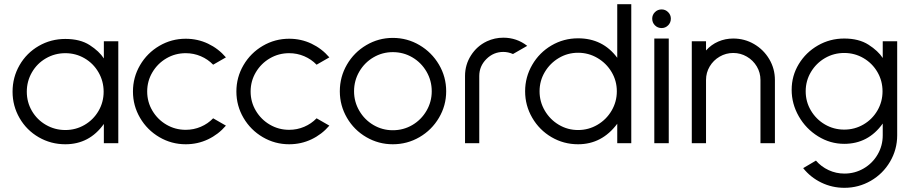

<svg xmlns="http://www.w3.org/2000/svg" viewBox="-20 -684 4355 917"><path d="M545 -487V0H476V-92Q407 5 292 5Q223 5 165 -28.5Q107 -62 73.5 -120Q40 -178 40 -246Q40 -315 73.5 -373Q107 -431 165 -464.5Q223 -498 292 -498Q363 -498 408.5 -468.5Q454 -439 476 -405V-487ZM475 -246Q475 -296 450.5 -338.5Q426 -381 384 -405.5Q342 -430 292 -430Q242 -430 199.5 -405.5Q157 -381 132.5 -338.5Q108 -296 108 -246Q108 -196 132.5 -154Q157 -112 199.5 -87.5Q242 -63 292 -63Q342 -63 384 -87.5Q426 -112 450.5 -154Q475 -196 475 -246Z M1059 -84Q1023 -42 973.5 -18.5Q924 5 867 5Q799 5 741 -29Q683 -63 649 -121Q615 -179 615 -247Q615 -315 649 -373Q683 -431 741 -465Q799 -499 867 -499Q924 -499 973.5 -475.5Q1023 -452 1059 -410L998 -375Q973 -401 939 -415.5Q905 -430 867 -430Q817 -430 775 -405.5Q733 -381 708 -339Q683 -297 683 -247Q683 -197 708 -155Q733 -113 775 -88.5Q817 -64 867 -64Q905 -64 939 -78.5Q973 -93 998 -119Z M1553 -84Q1517 -42 1467.5 -18.5Q1418 5 1361 5Q1293 5 1235 -29Q1177 -63 1143 -121Q1109 -179 1109 -247Q1109 -315 1143 -373Q1177 -431 1235 -465Q1293 -499 1361 -499Q1418 -499 1467.5 -475.5Q1517 -452 1553 -410L1492 -375Q1467 -401 1433 -415.5Q1399 -430 1361 -430Q1311 -430 1269 -405.5Q1227 -381 1202 -339Q1177 -297 1177 -247Q1177 -197 1202 -155Q1227 -113 1269 -88.5Q1311 -64 1361 -64Q1399 -64 1433 -78.5Q1467 -93 1492 -119Z M1603 -248Q1603 -317 1637 -375.5Q1671 -434 1729.5 -468.5Q1788 -503 1856 -503Q1925 -503 1983.5 -468.5Q2042 -434 2076.5 -375.5Q2111 -317 2111 -248Q2111 -180 2076.5 -121.5Q2042 -63 1983.5 -29Q1925 5 1856 5Q1788 5 1729.5 -29Q1671 -63 1637 -121.5Q1603 -180 1603 -248ZM2042 -248Q2042 -299 2017 -342Q1992 -385 1949.5 -410Q1907 -435 1856 -435Q1806 -435 1763.5 -410Q1721 -385 1696 -342Q1671 -299 1671 -248Q1671 -198 1696 -155Q1721 -112 1763.5 -87Q1806 -62 1856 -62Q1907 -62 1949.5 -87Q1992 -112 2017 -155Q2042 -198 2042 -248Z M2384 -436Q2337 -436 2303 -402Q2269 -368 2269 -321V0H2201V-321Q2201 -375 2229.5 -419.5Q2258 -464 2304 -486L2306 -487Q2343 -504 2384 -504Q2448 -504 2498 -465L2430 -426Q2407 -436 2384 -436Z M2995 0H2928V-93Q2855 5 2741 5Q2672 5 2614 -29Q2556 -63 2522 -121.5Q2488 -180 2488 -248Q2488 -316 2522 -374.5Q2556 -433 2614 -467Q2672 -501 2741 -501Q2859 -501 2928 -408V-664H2995ZM2741 -432Q2691 -432 2649 -407Q2607 -382 2582 -340Q2557 -298 2557 -248Q2557 -198 2582 -155.5Q2607 -113 2649 -88Q2691 -63 2741 -63Q2791 -63 2833.5 -88Q2876 -113 2901 -155.5Q2926 -198 2926 -248Q2926 -298 2901 -340Q2876 -382 2833.5 -407Q2791 -432 2741 -432Z M3184 -595Q3184 -576 3171 -563Q3158 -550 3140 -550Q3121 -550 3108 -563Q3095 -576 3095 -595Q3095 -613 3108 -626Q3121 -639 3140 -639Q3158 -639 3171 -626Q3184 -613 3184 -595ZM3174 -500V0H3105V-500Z M3681 -302V0H3612V-302Q3612 -337 3594.5 -366.5Q3577 -396 3547 -413.5Q3517 -431 3482 -431Q3447 -431 3417 -413.5Q3387 -396 3369.5 -366.5Q3352 -337 3352 -302V0H3284V-487H3352V-443Q3377 -471 3410.5 -485.5Q3444 -500 3482 -500Q3536 -500 3581.5 -473.5Q3627 -447 3654 -401.5Q3681 -356 3681 -302Z M4265 -487V-38Q4265 30 4231 88Q4197 146 4139 179.5Q4081 213 4013 213Q3954 213 3902.5 188Q3851 163 3816 119L3877 83Q3902 112 3937.5 128.5Q3973 145 4013 145Q4063 145 4105 120.5Q4147 96 4171.5 54Q4196 12 4196 -38V-94Q4127 3 4012 3Q3945 3 3887 -33Q3829 -69 3795 -128.5Q3761 -188 3761 -255Q3761 -322 3795 -378Q3829 -434 3886.5 -467Q3944 -500 4012 -500Q4082 -500 4128 -470.5Q4174 -441 4196 -407V-487ZM4195 -248Q4195 -298 4170.5 -340Q4146 -382 4104 -406.5Q4062 -431 4012 -431Q3962 -431 3920 -406.5Q3878 -382 3853 -340Q3828 -298 3828 -248Q3828 -198 3853 -156Q3878 -114 3920 -89.5Q3962 -65 4012 -65Q4062 -65 4104 -89.5Q4146 -114 4170.5 -156Q4195 -198 4195 -248Z"/></svg>

Font: Sulphur Point
Style: Regular
Weight: 400
Designer: Noponies / Dale Sattler
Foundry: Noponies
Version: Version 1.000; ttfautohint (v1.8)